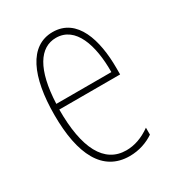

<svg xmlns="http://www.w3.org/2000/svg" viewBox="-138 -623 659 719"><g transform="rotate(-30 191.0 -263.5)"><path d="M196 -537C95 -537 47 -429 47 -264C47 -94 99 10 215 10C256 10 292 -3 320 -22V-52C285 -27 250 -15 215 -15C120 -15 72 -106 73 -273H336V-301C336 -421 302 -537 196 -537ZM196 -512C280 -512 313 -414 312 -297H74C80 -442 126 -512 196 -512Z"/></g></svg>

Font: Noto Sans Bengali ExtraCondensed Thin
Style: Regular
Weight: 100
Width: 2
Designer: Joana Ranito - Universal Thirst; Jelle Bosma - Monotype Design Team
Foundry: Universal Thirst ehf.
Version: Version 3.000